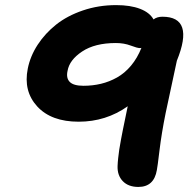

<svg xmlns="http://www.w3.org/2000/svg" viewBox="-20 -758 744 759"><path d="M526.9 -19Q487.3 -19 465.3 -42Q443.4 -64.9 444.8 -102.1Q445.3 -116.2 447.3 -134Q449.2 -151.9 451.4 -166.5Q453.6 -181.2 458.3 -206.3Q462.9 -231.4 465.8 -245.1Q468.8 -258.8 475.3 -291.3Q481.9 -323.7 484.9 -337.9Q398.9 -276.9 291 -276.9Q182.6 -276.9 127.2 -337.2Q71.8 -397.5 89.8 -486.8Q99.6 -536.1 128.9 -581.1Q158.2 -626 202.1 -660.9Q246.1 -695.8 307.9 -716.8Q369.6 -737.8 439 -737.8Q495.6 -737.8 533.7 -723.1Q571.8 -708.5 586.9 -681.2Q600.6 -691.9 622.1 -691.9Q750 -691.9 679.2 -518.1Q643.1 -352.5 634.8 -311Q618.7 -231.4 610.6 -164.1Q602.5 -96.7 600.1 -85.9Q588.9 -19 526.9 -19ZM247.1 -478Q240.7 -449.7 255.6 -434.3Q270.5 -418.9 310.1 -418.9Q346.2 -418.9 379.2 -426.8Q412.1 -434.6 442.6 -451.7Q473.1 -468.8 498 -498.5Q522.9 -528.3 539.1 -568.8Q537.1 -567.9 533.2 -567.9Q522.9 -567.9 496.6 -577.9Q470.2 -587.9 438 -587.9Q355 -587.9 304.7 -554.4Q254.4 -521 247.1 -478Z"/></svg>

Font: Shantell Sans Bouncy
Style: Bold Italic
Weight: 700
Italic angle: -11.31°
Designer: Stephen Nixon, Anya Danilova, Shantell Martin
Foundry: Arrow Type
Version: Version 1.006;[9816181b4]